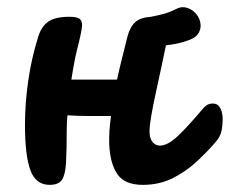

<svg xmlns="http://www.w3.org/2000/svg" viewBox="-20 -513 644 538"><path d="M119 5Q80 5 65 -36.5Q50 -78 50 -163Q50 -223 59 -286Q68 -349 87 -410Q96 -439 115.5 -452.5Q135 -466 174 -466Q194 -466 202 -461Q210 -456 210 -442Q210 -435 205.5 -414Q201 -393 195 -370Q192 -358 188 -337Q184 -316 180 -290H308Q314 -318 321.5 -348Q329 -378 337 -410Q344 -437 358.5 -450.5Q373 -464 403 -466Q419 -469 436.5 -473.5Q454 -478 474 -488Q489 -496 504.5 -491Q520 -486 530.5 -473Q541 -460 542 -444Q543 -432 536.5 -420.5Q530 -409 513 -402Q495 -395 479 -391.5Q463 -388 445 -386Q439 -357 431.5 -322Q424 -287 416.5 -252.5Q409 -218 404 -189.5Q399 -161 399 -145Q399 -125 407.5 -115Q416 -105 428 -105Q450 -105 478.5 -132Q507 -159 549 -209Q557 -218 563.5 -220.5Q570 -223 576 -223Q590 -223 597 -210.5Q604 -198 604 -178Q604 -164 601 -147.5Q598 -131 585 -116Q562 -89 532 -61Q502 -33 464.5 -14Q427 5 380 5Q329 5 308.5 -25.5Q288 -56 286 -111Q285 -144 291 -188Q255 -188 224.5 -188Q194 -188 169 -190Q167 -169 167 -151Q167 -91 165 -57Q163 -23 153.5 -9Q144 5 119 5Z"/></svg>

Font: Pacifico
Style: Regular
Weight: 400
Designer: Vernon Adams
Foundry: Vernon Adams
Version: Version 3.010; ttfautohint (v1.8.4.7-5d5b)